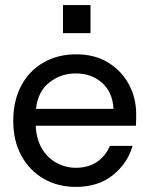

<svg xmlns="http://www.w3.org/2000/svg" viewBox="-20 -721 597 753"><path d="M278 12Q206 12 150.5 -20.5Q95 -53 63.5 -111Q32 -169 32 -247Q32 -326 63 -384.5Q94 -443 150 -475.5Q206 -508 279 -508Q352 -508 404.5 -475.5Q457 -443 485.5 -390Q514 -337 514 -274Q514 -264 514 -252.5Q514 -241 513 -228H120Q123 -173 145.5 -136.5Q168 -100 203 -81.5Q238 -63 277 -63Q327 -63 361 -86.5Q395 -110 411 -149H500Q480 -80 422.5 -34Q365 12 278 12ZM277 -433Q219 -433 174 -398Q129 -363 121 -294H425Q422 -359 380.5 -396Q339 -433 277 -433ZM227 -591V-701H335V-591Z"/></svg>

Font: HostGroteskRegular
Style: Regular
Weight: 400
Designer: Doukan Karapınar based on Poppins by Indian Type Foundry, Jonny Pinhorn
Foundry: Element Type
Version: Version 1.001; ttfautohint (v1.8.4.7-5d5b)